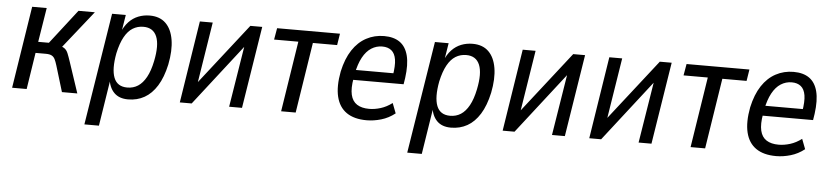

<svg xmlns="http://www.w3.org/2000/svg" viewBox="-42 -732 4941 1144"><g transform="rotate(5 2428.5 -160.0)"><path d="M35 0 112 -491H199L166 -286H230L389 -491H487L297 -252L286 -276Q312 -271 325 -261.5Q338 -252 345.5 -234Q353 -216 364 -183L425 0H333L286 -155Q279 -178 272 -192Q265 -206 252.5 -212.5Q240 -219 217 -219H156L122 0Z M483 180 590 -491H672L654 -380H648Q665 -422 690 -448.5Q715 -475 747 -487.5Q779 -500 815 -500Q875 -500 910.5 -465.5Q946 -431 956.5 -367.5Q967 -304 950 -219Q933 -141 901.5 -90.5Q870 -40 826.5 -15.5Q783 9 729 9Q675 9 645 -21.5Q615 -52 609 -106H615L570 180ZM718 -61Q754 -61 782 -79Q810 -97 831 -135Q852 -173 864 -232Q884 -329 863 -379.5Q842 -430 783 -430Q748 -430 719.5 -412.5Q691 -395 670 -357Q649 -319 636 -259Q618 -163 638 -112Q658 -61 718 -61Z M1038 0 1115 -491H1192L1127 -82H1097L1417 -491H1488L1410 0H1333L1399 -410H1428L1109 0Z M1644 0 1710 -422H1565L1577 -491H1953L1942 -422H1797L1731 0Z M2156 9Q2081 9 2035.5 -22.5Q1990 -54 1975 -115.5Q1960 -177 1977 -267Q1994 -345 2028 -396.5Q2062 -448 2110.5 -474Q2159 -500 2217 -500Q2275 -500 2311 -474.5Q2347 -449 2360.5 -396.5Q2374 -344 2363 -262L2357 -224H2040L2050 -284H2306L2288 -266Q2299 -330 2293 -366.5Q2287 -403 2266 -420Q2245 -437 2211 -437Q2176 -437 2146 -418Q2116 -399 2094.5 -359.5Q2073 -320 2061 -259L2057 -234Q2046 -173 2055 -134.5Q2064 -96 2092 -78Q2120 -60 2165 -60Q2198 -60 2233.5 -71Q2269 -82 2302 -107L2325 -47Q2287 -17 2242.5 -4Q2198 9 2156 9Z M2414 180 2521 -491H2603L2585 -380H2579Q2596 -422 2621 -448.5Q2646 -475 2678 -487.5Q2710 -500 2746 -500Q2806 -500 2841.5 -465.5Q2877 -431 2887.5 -367.5Q2898 -304 2881 -219Q2864 -141 2832.5 -90.5Q2801 -40 2757.5 -15.5Q2714 9 2660 9Q2606 9 2576 -21.5Q2546 -52 2540 -106H2546L2501 180ZM2649 -61Q2685 -61 2713 -79Q2741 -97 2762 -135Q2783 -173 2795 -232Q2815 -329 2794 -379.5Q2773 -430 2714 -430Q2679 -430 2650.5 -412.5Q2622 -395 2601 -357Q2580 -319 2567 -259Q2549 -163 2569 -112Q2589 -61 2649 -61Z M2969 0 3046 -491H3123L3058 -82H3028L3348 -491H3419L3341 0H3264L3330 -410H3359L3040 0Z M3487 0 3564 -491H3641L3576 -82H3546L3866 -491H3937L3859 0H3782L3848 -410H3877L3558 0Z M4093 0 4159 -422H4014L4026 -491H4402L4391 -422H4246L4180 0Z M4605 9Q4530 9 4484.5 -22.5Q4439 -54 4424 -115.5Q4409 -177 4426 -267Q4443 -345 4477 -396.5Q4511 -448 4559.5 -474Q4608 -500 4666 -500Q4724 -500 4760 -474.5Q4796 -449 4809.5 -396.5Q4823 -344 4812 -262L4806 -224H4489L4499 -284H4755L4737 -266Q4748 -330 4742 -366.5Q4736 -403 4715 -420Q4694 -437 4660 -437Q4625 -437 4595 -418Q4565 -399 4543.5 -359.5Q4522 -320 4510 -259L4506 -234Q4495 -173 4504 -134.5Q4513 -96 4541 -78Q4569 -60 4614 -60Q4647 -60 4682.5 -71Q4718 -82 4751 -107L4774 -47Q4736 -17 4691.5 -4Q4647 9 4605 9Z"/></g></svg>

Font: Nunito Sans 10pt Condensed Medium
Style: Italic
Weight: 500
Width: 3
Italic angle: -9°
Designer: Vernon Adams
Foundry: Vernon Adams
Version: Version 3.101;gftools[0.9.27]